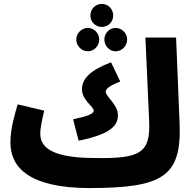

<svg xmlns="http://www.w3.org/2000/svg" viewBox="-20 -936 988 977"><path d="M498 -799C531 -799 556 -825 556 -857C556 -890 531 -916 498 -916C465 -916 440 -890 440 -857C440 -825 465 -799 498 -799ZM427 -675C459 -675 485 -703 485 -735C485 -766 459 -794 427 -794C395 -794 368 -766 368 -735C368 -703 395 -675 427 -675ZM568 -675C601 -675 627 -703 627 -735C627 -766 601 -794 568 -794C536 -794 511 -766 511 -735C511 -703 536 -675 568 -675ZM438 21C809 20 904 -38 894 -306L876 -745H720L739 -318C746 -157 692 -128 464 -132C255 -132 185 -181 185 -255C185 -290 196 -334 205 -373L70 -405C55 -354 33 -281 33 -211C33 -84 128 21 438 21ZM380 -220C558 -256 580 -305 580 -351C580 -404 518 -444 518 -469C518 -484 537 -500 592 -521L545 -619C440 -579 397 -536 397 -482C397 -426 457 -394 457 -373C457 -357 424 -344 352 -329Z"/></svg>

Font: Noto Sans Arabic UI XBd
Style: Regular
Weight: 800
Designer: Monotype Design Team, Nadine Chahine and Nizar Qandah
Foundry: Monotype Imaging Inc.
Version: Version 2.010